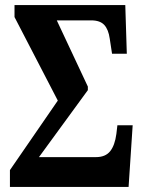

<svg xmlns="http://www.w3.org/2000/svg" viewBox="-20 -734 577 754"><path d="M19 -66 207 -339 37 -667V-714H472L478 -523H420L411 -582Q406 -618 389.5 -636Q373 -654 338 -654H203L325 -394V-380L133 -117H357Q394 -117 412.5 -140Q431 -163 437 -208L441 -242H501L485 0H19Z"/></svg>

Font: Noto Serif CondExtraBold
Style: Regular
Weight: 800
Width: 3
Designer: Monotype Design Team
Foundry: Monotype Imaging Inc.
Version: Version 1.001